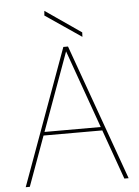

<svg xmlns="http://www.w3.org/2000/svg" viewBox="-59 -939 714 985"><g transform="rotate(-5 297.5 -446.5)"><path d="M33 0 288 -700H312L563 0H541L300 -676L54 0ZM132 -256 141 -274H457L466 -256ZM390 -743 205 -869 207 -893 391 -766Z"/></g></svg>

Font: DM Sans 18pt Thin
Style: Regular
Weight: 250
Designer: Colophon Foundry, Jonny Pinhorn
Foundry: Colophon Foundry
Version: Version 4.004;gftools[0.9.30]